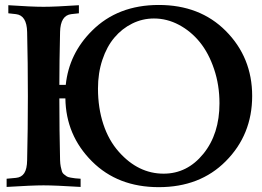

<svg xmlns="http://www.w3.org/2000/svg" viewBox="-20 -755 1061 777"><path d="M352.1 -102.1Q246.6 -207.5 244.6 -356.9H220.2Q220.2 -226.1 223.1 -106.9Q223.6 -91.8 225.8 -80.8Q228 -69.8 230.5 -62Q232.9 -54.2 239.5 -49.1Q246.1 -43.9 250.5 -41Q254.9 -38.1 266.4 -36.1Q277.8 -34.2 284.2 -33.4Q290.5 -32.7 306.2 -31.7V1.5Q202.6 -4.9 156.2 -4.9Q110.4 -4.9 6.8 1.5V-31.7L44.4 -35.2Q66.9 -37.1 78.1 -54.2Q89.4 -71.3 89.8 -106.9Q92.8 -231 92.8 -366.2Q92.8 -501.5 89.8 -625.5Q88.4 -692.9 44.4 -697.8L13.7 -701.2V-733.9Q107.9 -727.5 156.2 -727.5Q204.1 -727.5 299.3 -733.9V-701.2L268.6 -697.8Q224.6 -692.9 223.1 -625.5Q220.2 -501.5 220.2 -411.6H246.1Q259.3 -538.1 352.1 -630.4Q456.5 -734.9 622.6 -734.9Q788.6 -734.9 893.1 -630.4Q1000.5 -522.9 1000.5 -366.7Q1000.5 -209.5 893.1 -102.1Q789.1 2.4 622.6 2.4Q456.5 2.4 352.1 -102.1ZM642.1 -52.2Q737.8 -52.2 803 -132.6Q868.2 -212.9 868.2 -336.9Q868.2 -410.6 846.4 -475.3Q824.7 -540 788.6 -584.5Q752.4 -628.9 704.1 -654.5Q655.8 -680.2 603 -680.2Q556.6 -680.2 515.1 -659.7Q473.6 -639.2 442.9 -602.8Q412.1 -566.4 394.3 -512.9Q376.5 -459.5 376.5 -396.5Q376.5 -318.4 398.2 -252.4Q419.9 -186.5 461.4 -140.1Q539.6 -52.2 642.1 -52.2Z"/></svg>

Font: Flanker
Style: Bold
Weight: 700
Designer: Flanker
Foundry: Flanker
Version: Version 2.021